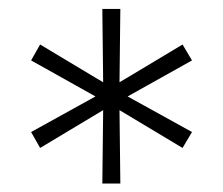

<svg xmlns="http://www.w3.org/2000/svg" viewBox="-20 -573 507 437"><path d="M212.9 -155.3 214.8 -322.3 71.3 -236.3 50.8 -272.5 197.3 -353.5 50.8 -435.5 71.3 -471.7 214.8 -385.7 212.9 -552.7H253.9L252 -385.7L395.5 -471.7L417 -435.5L270.5 -353.5L417 -272.5L395.5 -236.3L252 -322.3L253.9 -155.3Z"/></svg>

Font: Pretendard GOV ExtraLight
Style: Regular
Weight: 200
Designer: Base glyphs from Inter by Rasmus Andersson; Hangeul glyphs from Noto Sans CJK(Source Han Sans) by Jang Soo-young and Kan
Foundry: Kil Hyung-jin
Version: Version 1.309